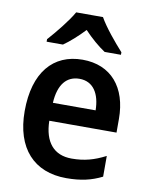

<svg xmlns="http://www.w3.org/2000/svg" viewBox="-87 -829 703 903"><g transform="rotate(10 265.0 -378.0)"><path d="M331 -766H203C179 -723 126 -658 90 -618V-606H168C198 -627 233 -658 266 -693C299 -658 335 -627 367 -606H445V-618C408 -659 356 -721 331 -766ZM272 -552C132 -552 45 -452 45 -267C45 -89 138 10 292 10C362 10 412 -2 462 -27V-126C408 -98 361 -85 301 -85C216 -85 169 -140 167 -242H488V-307C488 -458 408 -552 272 -552ZM273 -461C340 -461 372 -406 373 -328H169C174 -418 213 -461 273 -461Z"/></g></svg>

Font: Noto Sans Devanagari UI SemiCondensed SemiBold
Style: Regular
Weight: 600
Width: 4
Designer: Jelle Bosma - Monotype Design Team
Foundry: Monotype Imaging Inc.
Version: Version 2.004